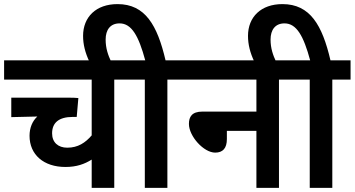

<svg xmlns="http://www.w3.org/2000/svg" viewBox="-20 -916 1729 936"><path d="M625 -528V-622H0V-528H427V-256C396 -220 360 -196 308 -196C263 -196 234 -222 234 -266C234 -317 266 -346 335 -346H354L362 -438C355 -439 331 -440 310 -440H35V-345L162 -348C138 -326 124 -293 124 -254C124 -162 193 -102 299 -102C353 -102 392 -116 427 -138V0H537V-528Z M416 -615H522C507 -647 495 -680 495 -723C495 -771 518 -802 563 -802C622 -802 656 -740 688 -622H611V-528H686V0H796V-528H885V-622H787C747 -793 688 -896 553 -896C448 -896 385 -833 385 -741C385 -700 395 -659 416 -615Z M871 -622V-528H1230V-372H967C915 -372 901 -346 901 -312C901 -252 973 -172 1029 -172C1066 -172 1086 -193 1086 -238V-278H1230V0H1340V-528H1428V-622Z M1220 -615H1326C1311 -647 1299 -680 1299 -723C1299 -771 1322 -802 1367 -802C1426 -802 1460 -740 1492 -622H1415V-528H1490V0H1600V-528H1689V-622H1591C1551 -793 1492 -896 1357 -896C1252 -896 1189 -833 1189 -741C1189 -700 1199 -659 1220 -615Z"/></svg>

Font: Noto Sans Devanagari UI SemiCondensed SemiBold
Style: Regular
Weight: 600
Width: 4
Designer: Jelle Bosma - Monotype Design Team
Foundry: Monotype Imaging Inc.
Version: Version 2.004